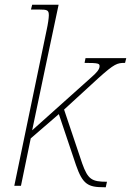

<svg xmlns="http://www.w3.org/2000/svg" viewBox="-20 -780 550 806"><path d="M416 6H424L429 -17C365 -17 349 -27 325 -94L249 -320L393 -452C461 -513 472 -516 505 -516L510 -536H339L335 -516C395 -516 398 -513 398 -502C398 -489 386 -475 363 -455L115 -233C132 -316 151 -403 168 -486L226 -760H115L110 -740H144C180 -740 185 -737 185 -715C185 -705 181 -677 176 -655L40 0H68L109 -199L227 -301L299 -87C327 -6 350 6 416 6Z"/></svg>

Font: Noto Serif SemiCondensed Thin
Style: Italic
Weight: 100
Width: 4
Italic angle: -12°
Designer: Monotype Design Team
Foundry: Monotype Imaging Inc.
Version: Version 2.013